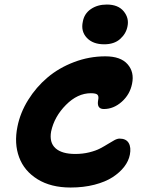

<svg xmlns="http://www.w3.org/2000/svg" viewBox="-20 -880 656 849"><path d="M440.9 -684.1Q390.6 -684.1 363.8 -712.9Q336.9 -741.7 346.2 -784.2Q352.5 -819.8 381.8 -839.8Q411.1 -859.9 452.1 -859.9Q502.4 -859.9 526.9 -830.1Q551.3 -800.3 543.9 -764.2Q538.1 -731.9 511.7 -708Q485.4 -684.1 440.9 -684.1ZM292 -50.8Q205.1 -50.8 146 -87.4Q86.9 -124 64.5 -184.8Q42 -245.6 57.1 -319.8Q69.3 -381.3 104.5 -438Q139.6 -494.6 190.2 -537.4Q240.7 -580.1 307.6 -605.5Q374.5 -630.9 445.8 -630.9Q513.7 -630.9 544.2 -595.9Q574.7 -561 564 -509.8Q554.7 -462.4 518.6 -430.2Q482.4 -397.9 439 -397.9Q406.7 -397.9 414.1 -438Q417.5 -453.6 411.4 -460.7Q405.3 -467.8 381.8 -467.8Q322.8 -467.8 271.5 -416Q220.2 -364.3 206.1 -298.8Q197.3 -250 225.3 -224.6Q253.4 -199.2 313 -199.2Q345.7 -199.2 374.5 -206.3Q403.3 -213.4 422.4 -223.4Q441.4 -233.4 457 -243.2Q472.7 -252.9 485.6 -260Q498.5 -267.1 508.8 -267.1Q537.6 -267.1 549.1 -247.6Q560.5 -228 554.2 -195.8Q548.8 -168 529.3 -142.6Q509.8 -117.2 477.8 -96.4Q445.8 -75.7 397.7 -63.2Q349.6 -50.8 292 -50.8Z"/></svg>

Font: Shantell Sans Irregular
Style: Bold Italic
Weight: 700
Italic angle: -11.31°
Designer: Stephen Nixon, Anya Danilova, Shantell Martin
Foundry: Arrow Type
Version: Version 1.006;[9816181b4]